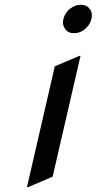

<svg xmlns="http://www.w3.org/2000/svg" viewBox="-20 -767 406 807"><path d="M364.3 -687.5Q358.4 -662.6 337.4 -645Q316.4 -627.4 291.5 -627.4Q266.6 -627.4 253.9 -645Q244.6 -657.7 244.6 -672.9Q244.6 -680.2 246.6 -687.5Q253.4 -713.4 273.4 -729.5Q295.4 -747.1 319.8 -747.1Q344.2 -747.1 357.4 -729Q366.2 -717.8 366.2 -702.6Q366.2 -696.3 364.3 -687.5ZM98.1 19.5H93.3L210.4 -488.3L313.5 -532.2H318.4L201.2 -24.4Z"/></svg>

Font: Nova Script
Style: Regular
Weight: 400
Italic angle: -13°
Version: Version 2.001